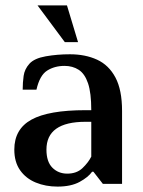

<svg xmlns="http://www.w3.org/2000/svg" viewBox="-20 -681 530 711"><path d="M193 10Q149 10 112.5 -5Q76 -20 54.5 -50.5Q33 -81 33 -127Q33 -203 96.5 -238Q160 -273 297 -273H318Q318 -337 306 -372.5Q294 -408 271.5 -422.5Q249 -437 219 -437Q182 -437 154.5 -419.5Q127 -402 115 -349H64Q64 -375 67.5 -400Q71 -425 89 -445Q107 -465 149.5 -472.5Q192 -480 239 -480Q296 -480 339.5 -460Q383 -440 407.5 -394Q432 -348 432 -270V0H361L326 -45H321Q307 -25 275 -7.5Q243 10 193 10ZM229 -38Q264 -38 285.5 -58.5Q307 -79 318 -101V-230H297Q152 -230 152 -127Q152 -82 174 -60Q196 -38 229 -38ZM220 -525 119 -661H228L269 -525Z"/></svg>

Font: El Messiri SemiBold
Style: Regular
Weight: 600
Designer: Mohamed Gaber
Foundry: Kief Type Foundry
Version: Version 2.020; ttfautohint (v1.8.3)